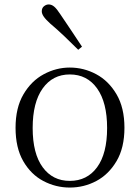

<svg xmlns="http://www.w3.org/2000/svg" viewBox="-20 -830 630 864"><path d="M294 14Q231 14 175 -15.5Q119 -45 84.5 -105Q50 -165 50 -255Q50 -345 85.5 -405.5Q121 -466 177 -496Q233 -526 294 -526Q357 -526 413 -496Q469 -466 504.5 -405.5Q540 -345 540 -255Q540 -165 504.5 -105Q469 -45 413.5 -15.5Q358 14 294 14ZM294 -16Q372 -16 417 -77.5Q462 -139 462 -254Q462 -369 417 -432Q372 -495 294 -495Q217 -495 172 -432Q127 -369 127 -254Q127 -139 172 -77.5Q217 -16 294 -16ZM349 -620 332 -606Q301 -637 269.5 -667Q238 -697 207 -723Q186 -742 177 -755Q168 -768 168 -779Q168 -794 178 -802Q188 -810 199 -810Q212 -810 223.5 -800.5Q235 -791 250 -768Q274 -732 299.5 -694.5Q325 -657 349 -620Z"/></svg>

Font: Early Summer Mincho Light
Style: Regular
Weight: 300
Designer: GuiWonder
Version: Version 1.002